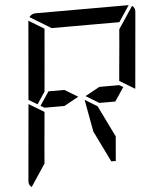

<svg xmlns="http://www.w3.org/2000/svg" viewBox="-63 -1055 943 1105"><g transform="rotate(-5 408.0 -503.0)"><path d="M387 -500 303 -454H208H188L166 -467L219 -546H311ZM628 -546 650 -533 597 -454H505L429 -500L513 -546ZM167 -218 160 -134 75 -6Q57 -18 59 -41L98 -483L186 -430ZM741 -994Q759 -982 757 -959L718 -517L630 -570L633 -607L649 -782L656 -866ZM269 -907 147 -981Q161 -1000 184 -1000H720Q720 -1000 722 -1000L660 -907H657H626H490H398ZM582 -254 570 -113H544L456 -293L422 -479L493 -436ZM139 -959Q139 -959 139 -961L228 -907L227 -905V-895L226 -887L217 -782L199 -578L196 -546L150 -477L100 -507Z"/></g></svg>

Font: DSEG14 Modern
Style: Italic
Weight: 400
Italic angle: -5°
Designer: Keshikan(Twitter:@keshinomi_88pro)
Version: Version 0.46